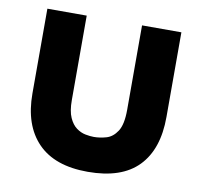

<svg xmlns="http://www.w3.org/2000/svg" viewBox="-69 -635 751 721"><g transform="rotate(10 307.0 -274.5)"><path d="M310 14Q184 14 119.5 -52.5Q55 -119 55 -240V-563H205V-241Q205 -199 216 -174.5Q227 -150 243.5 -138Q260 -126 278 -122.5Q296 -119 310 -119Q333 -119 357.5 -126Q382 -133 399 -159Q416 -185 416 -241V-563H566V-240Q566 -117 502.5 -51.5Q439 14 310 14Z"/></g></svg>

Font: Darker Grotesque Black
Style: Regular
Weight: 900
Designer: Gabriel Lam
Foundry: TypeRant
Version: Version 1.000;gftools[0.9.28]